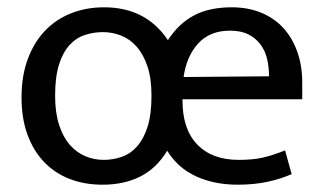

<svg xmlns="http://www.w3.org/2000/svg" viewBox="-20 -497 887 526"><path d="M808 -225H480V-221Q480 -143 520.5 -101Q561 -59 634 -59Q672 -59 699 -65Q726 -71 761 -85L779 -20Q750 -7 713 1Q676 9 631 9Q567 9 517 -14Q467 -37 438 -84Q409 -36 364.5 -13.5Q320 9 261 9Q212 9 171.5 -6.5Q131 -22 101.5 -52.5Q72 -83 55.5 -127.5Q39 -172 39 -230Q39 -289 56 -335Q73 -381 103 -412.5Q133 -444 174.5 -460.5Q216 -477 265 -477Q380 -477 440 -387Q469 -432 511 -454.5Q553 -477 615 -477Q660 -477 696 -462Q732 -447 756.5 -420Q781 -393 794.5 -355Q808 -317 808 -271ZM395 -235Q395 -282 384 -315Q373 -348 354.5 -369Q336 -390 312 -399.5Q288 -409 262 -409Q236 -409 212 -401Q188 -393 170 -373Q152 -353 141.5 -319.5Q131 -286 131 -235Q131 -188 142 -154.5Q153 -121 171.5 -100Q190 -79 214 -69Q238 -59 264 -59Q290 -59 314 -67.5Q338 -76 356 -96.5Q374 -117 384.5 -150.5Q395 -184 395 -235ZM717 -288Q717 -314 711.5 -336.5Q706 -359 693 -376Q680 -393 660 -403Q640 -413 610 -413Q555 -413 523 -378Q491 -343 483 -286Z"/></svg>

Font: Mukta
Style: Regular
Weight: 400
Designer: Girish Dalvi and Yashodeep Gholap
Foundry: Ek Type
Version: Version 2.538;PS 1.001;hotconv 16.6.51;makeotf.lib2.5.65220;